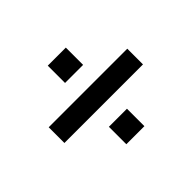

<svg xmlns="http://www.w3.org/2000/svg" viewBox="-111 -682 864 864"><g transform="rotate(-45 321.0 -250.0)"><path d="M264 -390H379V-500H264ZM71 -201H571V-301H71ZM264 0H379V-111H264Z"/></g></svg>

Font: Custom Plus Jakarta Sans SemiBold
Style: Regular
Weight: 600
Designer: Gumpita Rahayu & FullSphere
Foundry: Tokotype & FullSphere
Version: Version 1.001;hotconv 1.0.117;makeotfexe 2.5.65602